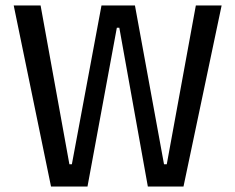

<svg xmlns="http://www.w3.org/2000/svg" viewBox="-20 -680 858 700"><path d="M166 0 30 -660H128L233 -81H242L350 -660H472L578 -81H588L694 -660H788L649 0H519L415 -579H406L299 0Z"/></svg>

Font: Bricolage Grotesque SemiCondensed
Style: Regular
Weight: 400
Width: 4
Designer: Mathieu Triay
Foundry: Atelier Triay
Version: Version 1.001;gftools[0.9.33.dev8+g029e19f]